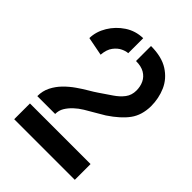

<svg xmlns="http://www.w3.org/2000/svg" viewBox="-203 -803 905 905"><g transform="rotate(45 250.0 -350.0)"><path d="M54 -154Q54 -189 68.5 -217.5Q83 -246 105.5 -269Q128 -292 154.5 -310.5Q181 -329 205 -343Q229 -357 245 -368Q277 -390 304.5 -408.5Q332 -427 349 -449.5Q366 -472 366 -503Q366 -530 355.5 -552Q345 -574 323 -587Q301 -600 266 -600V-700Q338 -700 382.5 -671.5Q427 -643 447 -597.5Q467 -552 467 -499Q466 -439 436.5 -398.5Q407 -358 347 -318Q326 -305 302 -291.5Q278 -278 255 -264Q232 -250 214 -233Q196 -216 184.5 -197Q173 -178 173 -154ZM54 0V-105H458V0ZM127 -503 34 -521Q35 -565 59.5 -605.5Q84 -646 124 -672.5Q164 -699 214 -700V-600Q201 -600 181.5 -591Q162 -582 146 -561Q130 -540 127 -503Z"/></g></svg>

Font: Stick No Bills SemiBold
Style: Regular
Weight: 600
Designer: Kosala Senevirathne, Siva Puranthara, Lasantha Premarathna, Tharique Azeez
Foundry: mooniak
Version: Version 2.000